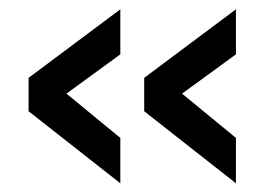

<svg xmlns="http://www.w3.org/2000/svg" viewBox="-20 -454 602 423"><path d="M499.8 -50.2 297.7 -208.9V-282.5L499.8 -433.5V-334.3L381.1 -247.7L499.8 -150.2ZM245.1 -50.2 43 -208.9V-282.5L245.1 -433.5V-334.3L126.4 -247.7L245.1 -150.2Z"/></svg>

Font: Titillium Web SemiBold
Style: Regular
Weight: 600
Designer: Mohamed Gaber, Accademia di Belle Arti di Urbino
Foundry: Kief Type Foundry, Accademia di Belle Arti di Urbino
Version: Version 3.000; ttfautohint (v1.8.4)